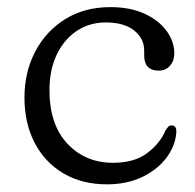

<svg xmlns="http://www.w3.org/2000/svg" viewBox="-20 -494 534 526"><path d="M457.5 -347.5Q457.5 -327.5 445.8 -314Q434 -300.5 415.5 -300.5Q375 -300.5 375 -342V-355Q375 -389 347.2 -410.8Q319.5 -432.5 270 -432.5Q224.5 -432.5 189.8 -409Q155 -385.5 135.2 -343.8Q115.5 -302 115.5 -247Q115.5 -152.5 164.8 -100.2Q214 -48 289.5 -48Q348.5 -48 383.8 -75Q419 -102 433 -136Q437.5 -143 441 -146.8Q444.5 -150.5 450 -150.5Q464 -150 463 -132Q461 -95.5 436.5 -62.5Q412 -29.5 369.8 -9.2Q327.5 11 273 11Q204.5 11 153.5 -19.2Q102.5 -49.5 74.8 -103Q47 -156.5 47 -226.5Q47 -296.5 76.5 -352.8Q106 -409 159 -441.8Q212 -474.5 282.5 -474.5Q336.5 -474.5 375.8 -456.5Q415 -438.5 436.2 -409.5Q457.5 -380.5 457.5 -347.5Z"/></svg>

Font: Fraunces 9pt SuperSoft Light
Style: Regular
Weight: 300
Version: Version 1.000;[b76b70a41]